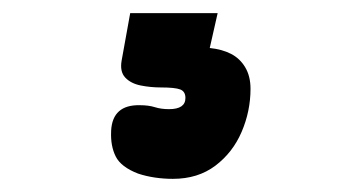

<svg xmlns="http://www.w3.org/2000/svg" viewBox="-20 -45 520 292"><path d="M243 227Q229 227 215.5 225Q202 223 190 219Q164 209 156 193Q148 177 149 155V154Q151 114 193 115Q206 115 215.5 118Q225 121 237 121Q262 121 262 104Q262 94 254 91Q246 88 225 88Q209 88 194 85Q179 82 170.5 73Q162 64 165 47L178 -25H311L299 28Q318 30 331.5 37Q345 44 353 57.5Q361 71 361 90Q361 124 347.5 155.5Q334 187 307.5 207Q281 227 243 227Z"/></svg>

Font: Winky Sans ExtraBold
Style: Regular
Weight: 800
Designer: Simon Atzbach
Foundry: typofactur
Version: Version 1.205